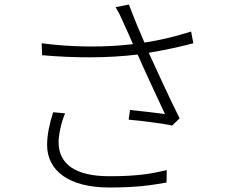

<svg xmlns="http://www.w3.org/2000/svg" viewBox="-20 -802 1040 852"><path d="M216 -304C199 -251 189 -202 189 -159C189 -43 288 30 464 30C595 30 654 19 719 8L720 -47C650 -31 592 -20 465 -20C313 -20 240 -75 240 -171C240 -200 251 -259 269 -299ZM828 -662C756 -639 687 -623 621 -613C598 -666 581 -706 552 -782L493 -770C506 -748 515 -731 531 -694C546 -661 558 -635 570 -606C452 -592 309 -591 165 -610L167 -557C314 -544 459 -544 591 -560C621 -490 680 -365 712 -296C676 -301 597 -310 557 -314L551 -271C610 -266 708 -253 744 -245L777 -277C733 -364 674 -494 640 -568C702 -578 770 -592 838 -610Z"/></svg>

Font: Noto Sans CJK JP Light
Style: Regular
Weight: 300
Designer: Ryoko NISHIZUKA (kana & ideographs); Paul D. Hunt (Latin, Greek & Cyrillic); Wenlong ZHANG (bopomofo); Sandoll Communica
Foundry: Adobe Systems Incorporated
Version: Version 1.004;PS 1.004;hotconv 1.0.82;makeotf.lib2.5.63406